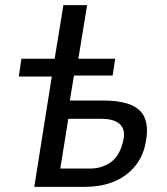

<svg xmlns="http://www.w3.org/2000/svg" viewBox="-20 -725 649 745"><path d="M113 0 181 -428H53L63 -497H192L226 -705H318L284 -497H427L417 -432H267L251 -335H380Q490 -335 527.5 -290.5Q565 -246 541 -153Q528 -105 495 -70Q462 -35 415 -17.5Q368 0 311 0ZM214 -71H330Q373 -71 407 -93.5Q441 -116 455 -167Q470 -215 448.5 -239.5Q427 -264 373 -264H245Z"/></svg>

Font: Nunito Sans 7pt Condensed Medium
Style: Italic
Weight: 500
Width: 3
Italic angle: -9°
Designer: Vernon Adams
Foundry: Vernon Adams
Version: Version 3.101;gftools[0.9.27]